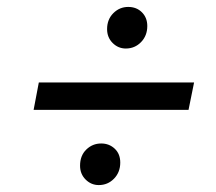

<svg xmlns="http://www.w3.org/2000/svg" viewBox="-20 -627 622 554"><path d="M77 -310 92 -389H540L524 -310ZM265 -93Q243 -93 227 -109Q211 -125 211 -149Q211 -178 229 -195.5Q247 -213 272 -213Q295 -213 311 -198Q327 -183 327 -158Q327 -130 309 -111.5Q291 -93 265 -93ZM343 -487Q321 -487 305 -503Q289 -519 289 -543Q289 -571 307 -589Q325 -607 350 -607Q374 -607 389.5 -591.5Q405 -576 405 -552Q405 -524 387 -505.5Q369 -487 343 -487Z"/></svg>

Font: MOST Montserrat Medium
Style: Italic
Weight: 500
Italic angle: -11.3°
Designer: Julieta Ulanovsky
Foundry: Julieta Ulanovsky
Version: Version 8.000;March 11, 2024;FontCreator 15.0.0.2926 64-bit